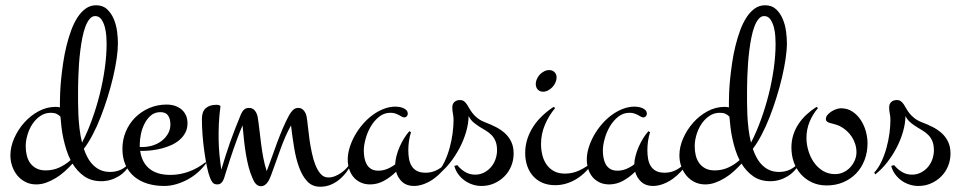

<svg xmlns="http://www.w3.org/2000/svg" viewBox="-20 -688 3653 729"><path d="M476.6 -69.8Q468.8 -53.7 457 -40.8Q445.3 -27.8 430.7 -18.8Q416 -9.8 399.4 -4.9Q382.8 0 364.7 0Q326.7 0 300 -18.6Q273.4 -37.1 255.4 -66.9Q242.2 -52.2 226.3 -37.8Q210.4 -23.4 192.6 -12.5Q174.8 -1.5 155.8 5.4Q136.7 12.2 117.7 12.2Q94.7 12.2 76.7 2.9Q58.6 -6.3 45.9 -21.7Q33.2 -37.1 26.4 -56.9Q19.5 -76.7 19.5 -98.1Q19.5 -130.4 33.9 -163.1Q48.3 -195.8 72 -222.4Q95.7 -249 126.5 -265.6Q157.2 -282.2 190.4 -282.2Q200.2 -282.2 207.5 -280.3V-300.8Q207.5 -314.9 208.5 -338.4Q209.5 -361.8 212.4 -390.4Q215.3 -418.9 220 -450.4Q224.6 -481.9 232.2 -512.9Q239.7 -543.9 250 -572Q260.3 -600.1 273.9 -621.3Q287.6 -642.6 305.2 -655.3Q322.8 -668 344.7 -668Q370.6 -668 386.7 -652.8Q402.8 -637.7 412.1 -615.5Q421.4 -593.3 424.6 -568.4Q427.7 -543.5 427.7 -523.9Q427.7 -498.5 422.9 -465.1Q418 -431.6 409.2 -394.3Q400.4 -356.9 388.2 -317.9Q376 -278.8 361.8 -242.7Q347.7 -206.5 331.3 -175.5Q314.9 -144.5 298.3 -123Q304.7 -104 313.7 -87.9Q322.8 -71.8 335 -60.1Q347.2 -48.3 362.8 -41.7Q378.4 -35.2 398.4 -35.2Q444.3 -35.2 473.6 -71.8ZM276.4 -341.8Q276.4 -324.2 276.4 -301Q276.4 -277.8 277.6 -252Q278.8 -226.1 282 -199Q285.2 -171.9 291.5 -146.5Q312 -186 329.1 -233.2Q346.2 -280.3 358.6 -329.8Q371.1 -379.4 377.9 -428.7Q384.8 -478 384.8 -522Q384.8 -531.2 383.8 -548.8Q382.8 -566.4 378.4 -583.7Q374 -601.1 365.2 -614Q356.4 -627 341.3 -627Q329.6 -627 320.3 -616Q311 -605 304.2 -586.7Q297.4 -568.4 292.7 -544.9Q288.1 -521.5 284.9 -496.1Q281.7 -470.7 280 -445.8Q278.3 -420.9 277.6 -399.7Q276.9 -378.4 276.6 -363Q276.4 -347.7 276.4 -341.8ZM153.3 -41Q181.2 -41 204.8 -51.8Q228.5 -62.5 248 -80.1Q238.8 -98.1 232.2 -118.9Q225.6 -139.6 220.9 -160.9Q216.3 -182.1 213.6 -203.6Q210.9 -225.1 209.5 -245.1Q203.6 -251.5 194.8 -255.6Q186 -259.8 173.3 -259.8Q150.4 -259.8 132.6 -247.3Q114.7 -234.9 102.5 -216.1Q90.3 -197.3 84 -175Q77.6 -152.8 77.6 -132.8Q77.6 -114.3 81.8 -97.4Q85.9 -80.6 95.2 -68.1Q104.5 -55.7 118.9 -48.3Q133.3 -41 153.3 -41Z M763.7 -69.8Q751 -51.3 733.2 -35.2Q715.3 -19 694.1 -7.3Q672.9 4.4 649.7 11.2Q626.5 18.1 603 18.1Q569.8 18.1 541 9.5Q512.2 1 490.7 -16.6Q469.2 -34.2 457 -60.8Q444.8 -87.4 444.8 -123Q444.8 -158.2 457.8 -188.7Q470.7 -219.2 493.4 -241.9Q516.1 -264.6 546.9 -277.8Q577.6 -291 612.8 -291Q629.4 -291 643.8 -286.4Q658.2 -281.7 668.9 -272.7Q679.7 -263.7 685.8 -250.5Q691.9 -237.3 691.9 -220.2Q691.9 -199.7 683.6 -184.1Q675.3 -168.5 661.6 -156.7Q647.9 -145 630.6 -137.2Q613.3 -129.4 594.5 -124.5Q575.7 -119.6 557.4 -117.4Q539.1 -115.2 523.9 -115.2H512.2Q518.6 -70.8 547.4 -47.4Q576.2 -23.9 627 -23.9Q663.1 -23.9 697.5 -36.6Q731.9 -49.3 759.8 -71.8ZM510.7 -129.9H522.9Q540.5 -129.9 559.1 -135.5Q577.6 -141.1 592.5 -152.1Q607.4 -163.1 617.2 -179.2Q627 -195.3 627 -215.8Q627 -235.8 618.4 -249Q609.9 -262.2 588.9 -262.2Q567.4 -262.2 552.5 -249.3Q537.6 -236.3 528.3 -217.5Q519 -198.7 514.9 -178Q510.7 -157.2 510.7 -141.1Z M1317.4 -69.8Q1308.6 -52.2 1296.4 -35.9Q1284.2 -19.5 1269 -6.8Q1253.9 5.9 1235.6 13.4Q1217.3 21 1195.8 21Q1165.5 21 1146.5 0.5Q1127.4 -20 1115.5 -53Q1103.5 -85.9 1096.7 -127.7Q1089.8 -169.4 1085 -211.9Q1073.7 -191.9 1064.2 -170.2Q1054.7 -148.4 1045.9 -124.5Q1037.1 -100.6 1028.3 -75.2Q1019.5 -49.8 1009.3 -22.9Q1006.8 -17.1 1003.9 -10Q1001 -2.9 996.3 3.7Q991.7 10.3 985.4 14.6Q979 19 970.2 19Q963.9 19 959 16.1Q954.1 13.2 950.4 9Q946.8 4.9 944.1 -0.2Q941.4 -5.4 939.5 -9.8Q929.7 -31.7 923.8 -54.7Q918 -77.6 913.8 -102.1Q909.7 -126.5 906.7 -153.8Q903.8 -181.2 900.9 -211.9Q890.6 -188 882.6 -166.3Q874.5 -144.5 866.9 -122.8Q859.4 -101.1 851.8 -77.9Q844.2 -54.7 835.9 -27.8Q834 -21.5 831.8 -14.4Q829.6 -7.3 826.4 -1.5Q823.2 4.4 818.1 8.3Q813 12.2 805.2 12.2Q792.5 12.2 786.6 4.2Q780.8 -3.9 776.9 -14.6Q771 -29.3 765.6 -55.4Q760.3 -81.5 755.9 -112.3Q751.5 -143.1 749 -175.8Q746.6 -208.5 746.6 -236.8Q746.6 -264.2 761.2 -277.1Q775.9 -290 799.8 -290Q801.3 -290 804.2 -290Q807.1 -290 810.1 -289.3Q813 -288.6 815.2 -287.1Q817.4 -285.6 816.9 -283.2Q812.5 -249 811 -218.3Q809.6 -187.5 810.1 -158.4Q810.5 -129.4 813.2 -101.3Q815.9 -73.2 820.3 -43.9Q828.6 -71.8 836.7 -97.2Q844.7 -122.6 853.5 -147.5Q862.3 -172.4 872.3 -198Q882.3 -223.6 894 -252Q900.4 -266.6 907.5 -272.5Q914.6 -278.3 925.8 -278.3Q939.9 -278.3 948 -267.6Q956.1 -256.8 958.5 -243.2Q962.4 -218.3 965.3 -192.1Q968.3 -166 971.7 -139.6Q975.1 -113.3 980 -87.6Q984.9 -62 992.7 -38.1Q1002.4 -63.5 1012.2 -91.1Q1022 -118.7 1032.2 -146.5Q1042.5 -174.3 1054 -201.2Q1065.4 -228 1078.6 -252Q1085 -263.2 1093 -270.8Q1101.1 -278.3 1113.3 -278.3Q1120.1 -278.3 1125.5 -275.1Q1130.9 -272 1134.8 -266.8Q1138.7 -261.7 1141.1 -255.6Q1143.6 -249.5 1144.5 -243.2Q1147 -229 1149.2 -206.5Q1151.4 -184.1 1155 -158.7Q1158.7 -133.3 1164.1 -107.7Q1169.4 -82 1177.7 -61.3Q1186 -40.5 1197.8 -27.3Q1209.5 -14.2 1226.1 -14.2Q1239.7 -14.2 1252.4 -19.3Q1265.1 -24.4 1276.4 -32.5Q1287.6 -40.5 1297.1 -51Q1306.6 -61.5 1314.5 -71.8Z M1528.3 -255.9Q1528.3 -250.5 1524.4 -246.3Q1520.5 -242.2 1515.1 -242.2Q1510.7 -242.2 1505.9 -244.9Q1501 -247.6 1494.9 -251Q1488.8 -254.4 1480.7 -257.1Q1472.7 -259.8 1462.4 -259.8Q1438.5 -259.8 1419.7 -244.9Q1400.9 -230 1387.9 -208Q1375 -186 1368.2 -161.1Q1361.3 -136.2 1361.3 -116.2Q1361.3 -102.1 1363.8 -88.6Q1366.2 -75.2 1372.3 -64.2Q1378.4 -53.2 1389.2 -46.6Q1399.9 -40 1416.5 -40Q1434.1 -40 1450.2 -46.6Q1466.3 -53.2 1480.5 -64Q1481 -79.6 1485.6 -96.9Q1490.2 -114.3 1497.6 -131.1Q1504.9 -147.9 1514.4 -163.1Q1523.9 -178.2 1534.2 -189.9L1540.5 -186Q1535.2 -169.4 1532.7 -151.9Q1530.3 -134.3 1530.3 -117.2Q1530.3 -99.6 1533.2 -84Q1536.1 -68.4 1543.5 -56.9Q1550.8 -45.4 1563.5 -38.8Q1576.2 -32.2 1596.2 -32.2Q1620.6 -32.2 1641.1 -43.5Q1661.6 -54.7 1677.2 -71.8L1681.2 -69.8Q1672.4 -52.7 1658.2 -37.1Q1644 -21.5 1626.7 -9Q1609.4 3.4 1589.8 10.7Q1570.3 18.1 1551.3 18.1Q1524.4 18.1 1507.3 2.7Q1490.2 -12.7 1483.9 -36.1Q1463.4 -15.6 1438.2 -1.7Q1413.1 12.2 1385.3 12.2Q1364.7 12.2 1348.9 4.6Q1333 -2.9 1322.3 -15.6Q1311.5 -28.3 1305.9 -45.7Q1300.3 -63 1300.3 -82Q1300.3 -104 1307.4 -127.2Q1314.5 -150.4 1326.9 -172.9Q1339.4 -195.3 1356.4 -215.3Q1373.5 -235.4 1393.8 -250.5Q1414.1 -265.6 1436.5 -274.4Q1459 -283.2 1482.4 -283.2Q1487.8 -283.2 1495.6 -282Q1503.4 -280.8 1510.7 -277.8Q1518.1 -274.9 1523.2 -269.5Q1528.3 -264.2 1528.3 -255.9Z M1930.2 -105Q1930.2 -79.6 1920.9 -57.1Q1911.6 -34.7 1895 -18.1Q1878.4 -1.5 1856.2 8.3Q1834 18.1 1808.1 18.1Q1791 18.1 1774.4 12.7Q1757.8 7.3 1743.9 -2.7Q1730 -12.7 1719.7 -26.9Q1709.5 -41 1705.1 -58.1L1716.3 -61Q1729 -45.4 1745.8 -35.2Q1762.7 -24.9 1784.2 -24.9Q1802.2 -24.9 1817.6 -32.7Q1833 -40.5 1844 -53.2Q1855 -65.9 1861.1 -82.8Q1867.2 -99.6 1867.2 -117.2Q1867.2 -138.2 1861.3 -152.1Q1855.5 -166 1845.9 -175.5Q1836.4 -185.1 1824.7 -192.1Q1813 -199.2 1801 -206.5Q1789.1 -213.9 1778.1 -223.1Q1767.1 -232.4 1759.3 -247.1Q1758.8 -218.3 1749.5 -186.5Q1740.2 -154.8 1724.4 -125Q1708.5 -95.2 1688 -69.3Q1667.5 -43.5 1644.5 -25.9L1640.6 -32.7Q1656.2 -49.3 1668 -74.2Q1679.7 -99.1 1687.3 -126.7Q1694.8 -154.3 1698.5 -182.1Q1702.1 -210 1702.1 -232.9Q1702.1 -245.1 1699.7 -256.8Q1697.3 -268.6 1697.3 -279.8Q1697.3 -293.5 1705.3 -300.8Q1713.4 -308.1 1726.1 -308.1Q1735.8 -308.1 1741.7 -303.7Q1747.6 -299.3 1752.4 -292.2Q1757.3 -285.2 1762.2 -276.1Q1767.1 -267.1 1774.7 -257.6Q1782.2 -248 1793.7 -239Q1805.2 -230 1823.2 -223.1Q1844.2 -215.3 1863.5 -205.3Q1882.8 -195.3 1897.7 -181.6Q1912.6 -168 1921.4 -149.2Q1930.2 -130.4 1930.2 -105Z M2093.3 -394Q2093.3 -384.3 2088.9 -374.5Q2084.5 -364.7 2077.4 -357.2Q2070.3 -349.6 2061 -344.7Q2051.8 -339.8 2042 -339.8Q2029.3 -339.8 2021.7 -348.1Q2014.2 -356.4 2014.2 -369.1Q2014.2 -378.9 2018.6 -388.4Q2022.9 -397.9 2030 -405.3Q2037.1 -412.6 2046.1 -417.2Q2055.2 -421.9 2064.9 -421.9Q2077.6 -421.9 2085.4 -414.1Q2093.3 -406.2 2093.3 -394ZM2230 -69.8Q2218.8 -51.3 2203.4 -35.9Q2188 -20.5 2169.7 -9Q2151.4 2.4 2130.6 8.8Q2109.9 15.1 2087.9 15.1Q2060.5 15.1 2039.3 5.9Q2018.1 -3.4 2003.7 -19.8Q1989.3 -36.1 1981.7 -58.3Q1974.1 -80.6 1974.1 -106.9Q1974.1 -135.3 1982.4 -160.6Q1990.7 -186 2005.4 -208.3Q2020 -230.5 2039.8 -249Q2059.6 -267.6 2082 -282.2L2087.9 -277.8Q2064 -249.5 2049.1 -214.4Q2034.2 -179.2 2034.2 -141.1Q2034.2 -119.1 2039.3 -98.9Q2044.4 -78.6 2055.4 -63Q2066.4 -47.4 2083.5 -38.1Q2100.6 -28.8 2125 -28.8Q2153.8 -28.8 2179.9 -41Q2206.1 -53.2 2227.1 -71.8Z M2436 -255.9Q2436 -250.5 2432.1 -246.3Q2428.2 -242.2 2422.9 -242.2Q2418.5 -242.2 2413.6 -244.9Q2408.7 -247.6 2402.6 -251Q2396.5 -254.4 2388.4 -257.1Q2380.4 -259.8 2370.1 -259.8Q2346.2 -259.8 2327.4 -244.9Q2308.6 -230 2295.7 -208Q2282.7 -186 2275.9 -161.1Q2269 -136.2 2269 -116.2Q2269 -102.1 2271.5 -88.6Q2273.9 -75.2 2280 -64.2Q2286.1 -53.2 2296.9 -46.6Q2307.6 -40 2324.2 -40Q2341.8 -40 2357.9 -46.6Q2374 -53.2 2388.2 -64Q2388.7 -79.6 2393.3 -96.9Q2397.9 -114.3 2405.3 -131.1Q2412.6 -147.9 2422.1 -163.1Q2431.6 -178.2 2441.9 -189.9L2448.2 -186Q2442.9 -169.4 2440.4 -151.9Q2438 -134.3 2438 -117.2Q2438 -99.6 2440.9 -84Q2443.8 -68.4 2451.2 -56.9Q2458.5 -45.4 2471.2 -38.8Q2483.9 -32.2 2503.9 -32.2Q2528.3 -32.2 2548.8 -43.5Q2569.3 -54.7 2585 -71.8L2588.9 -69.8Q2580.1 -52.7 2565.9 -37.1Q2551.8 -21.5 2534.4 -9Q2517.1 3.4 2497.6 10.7Q2478 18.1 2459 18.1Q2432.1 18.1 2415 2.7Q2397.9 -12.7 2391.6 -36.1Q2371.1 -15.6 2345.9 -1.7Q2320.8 12.2 2293 12.2Q2272.5 12.2 2256.6 4.6Q2240.7 -2.9 2230 -15.6Q2219.2 -28.3 2213.6 -45.7Q2208 -63 2208 -82Q2208 -104 2215.1 -127.2Q2222.2 -150.4 2234.6 -172.9Q2247.1 -195.3 2264.2 -215.3Q2281.2 -235.4 2301.5 -250.5Q2321.8 -265.6 2344.2 -274.4Q2366.7 -283.2 2390.1 -283.2Q2395.5 -283.2 2403.3 -282Q2411.1 -280.8 2418.5 -277.8Q2425.8 -274.9 2430.9 -269.5Q2436 -264.2 2436 -255.9Z M3016.6 -69.8Q3008.8 -53.7 2997.1 -40.8Q2985.4 -27.8 2970.7 -18.8Q2956.1 -9.8 2939.5 -4.9Q2922.9 0 2904.8 0Q2866.7 0 2840.1 -18.6Q2813.5 -37.1 2795.4 -66.9Q2782.2 -52.2 2766.4 -37.8Q2750.5 -23.4 2732.7 -12.5Q2714.8 -1.5 2695.8 5.4Q2676.8 12.2 2657.7 12.2Q2634.8 12.2 2616.7 2.9Q2598.6 -6.3 2585.9 -21.7Q2573.2 -37.1 2566.4 -56.9Q2559.6 -76.7 2559.6 -98.1Q2559.6 -130.4 2574 -163.1Q2588.4 -195.8 2612.1 -222.4Q2635.7 -249 2666.5 -265.6Q2697.3 -282.2 2730.5 -282.2Q2740.2 -282.2 2747.6 -280.3V-300.8Q2747.6 -314.9 2748.5 -338.4Q2749.5 -361.8 2752.4 -390.4Q2755.4 -418.9 2760 -450.4Q2764.6 -481.9 2772.2 -512.9Q2779.8 -543.9 2790 -572Q2800.3 -600.1 2814 -621.3Q2827.6 -642.6 2845.2 -655.3Q2862.8 -668 2884.8 -668Q2910.6 -668 2926.8 -652.8Q2942.9 -637.7 2952.1 -615.5Q2961.4 -593.3 2964.6 -568.4Q2967.8 -543.5 2967.8 -523.9Q2967.8 -498.5 2962.9 -465.1Q2958 -431.6 2949.2 -394.3Q2940.4 -356.9 2928.2 -317.9Q2916 -278.8 2901.9 -242.7Q2887.7 -206.5 2871.3 -175.5Q2855 -144.5 2838.4 -123Q2844.7 -104 2853.8 -87.9Q2862.8 -71.8 2875 -60.1Q2887.2 -48.3 2902.8 -41.7Q2918.5 -35.2 2938.5 -35.2Q2984.4 -35.2 3013.7 -71.8ZM2816.4 -341.8Q2816.4 -324.2 2816.4 -301Q2816.4 -277.8 2817.6 -252Q2818.8 -226.1 2822 -199Q2825.2 -171.9 2831.5 -146.5Q2852.1 -186 2869.1 -233.2Q2886.2 -280.3 2898.7 -329.8Q2911.1 -379.4 2918 -428.7Q2924.8 -478 2924.8 -522Q2924.8 -531.2 2923.8 -548.8Q2922.9 -566.4 2918.5 -583.7Q2914.1 -601.1 2905.3 -614Q2896.5 -627 2881.3 -627Q2869.6 -627 2860.4 -616Q2851.1 -605 2844.2 -586.7Q2837.4 -568.4 2832.8 -544.9Q2828.1 -521.5 2825 -496.1Q2821.8 -470.7 2820.1 -445.8Q2818.4 -420.9 2817.6 -399.7Q2816.9 -378.4 2816.7 -363Q2816.4 -347.7 2816.4 -341.8ZM2693.4 -41Q2721.2 -41 2744.9 -51.8Q2768.6 -62.5 2788.1 -80.1Q2778.8 -98.1 2772.2 -118.9Q2765.6 -139.6 2761 -160.9Q2756.3 -182.1 2753.7 -203.6Q2751 -225.1 2749.5 -245.1Q2743.7 -251.5 2734.9 -255.6Q2726.1 -259.8 2713.4 -259.8Q2690.4 -259.8 2672.6 -247.3Q2654.8 -234.9 2642.6 -216.1Q2630.4 -197.3 2624 -175Q2617.7 -152.8 2617.7 -132.8Q2617.7 -114.3 2621.8 -97.4Q2626 -80.6 2635.3 -68.1Q2644.5 -55.7 2658.9 -48.3Q2673.3 -41 2693.4 -41Z M3273.9 -144Q3273.9 -109.9 3262.7 -80.6Q3251.5 -51.3 3231 -29.8Q3210.4 -8.3 3181.9 3.9Q3153.3 16.1 3118.7 16.1Q3087.9 16.1 3063.2 4.6Q3038.6 -6.8 3021 -26.4Q3003.4 -45.9 2994.1 -72Q2984.9 -98.1 2984.9 -127.9Q2984.9 -152.8 2991.9 -175.3Q2999 -197.8 3011.7 -217Q3024.4 -236.3 3042 -252.7Q3059.6 -269 3080.1 -282.2L3085.9 -277.8Q3065.4 -253.9 3053.7 -225.1Q3042 -196.3 3042 -164.1Q3042 -140.6 3049.1 -116.5Q3056.2 -92.3 3069.8 -72.3Q3083.5 -52.2 3104 -39.6Q3124.5 -26.9 3150.9 -26.9Q3167.5 -26.9 3182.1 -33.7Q3196.8 -40.5 3207.8 -52.2Q3218.8 -64 3225.3 -78.9Q3231.9 -93.8 3231.9 -109.9Q3231.9 -125.5 3227.3 -140.4Q3222.7 -155.3 3214.4 -168.2Q3206.1 -181.2 3194.3 -191.7Q3182.6 -202.1 3168.9 -209Q3161.1 -212.9 3154.1 -214.8Q3147 -216.8 3138.7 -219.2Q3135.3 -219.7 3131.3 -220.9Q3127.4 -222.2 3124 -223.9Q3120.6 -225.6 3118.2 -228.5Q3115.7 -231.4 3115.7 -235.8Q3115.7 -244.6 3122.1 -252Q3128.4 -259.3 3137.2 -264.9Q3146 -270.5 3155.8 -273.7Q3165.5 -276.9 3172.9 -276.9Q3197.8 -276.9 3216.8 -264.2Q3235.8 -251.5 3248.5 -231.9Q3261.2 -212.4 3267.6 -189Q3273.9 -165.5 3273.9 -144Z M3588.9 -105Q3588.9 -79.6 3579.6 -57.1Q3570.3 -34.7 3553.7 -18.1Q3537.1 -1.5 3514.9 8.3Q3492.7 18.1 3466.8 18.1Q3449.7 18.1 3433.1 12.7Q3416.5 7.3 3402.6 -2.7Q3388.7 -12.7 3378.4 -26.9Q3368.2 -41 3363.8 -58.1L3375 -61Q3387.7 -45.4 3404.5 -35.2Q3421.4 -24.9 3442.9 -24.9Q3460.9 -24.9 3476.3 -32.7Q3491.7 -40.5 3502.7 -53.2Q3513.7 -65.9 3519.8 -82.8Q3525.9 -99.6 3525.9 -117.2Q3525.9 -138.2 3520 -152.1Q3514.2 -166 3504.6 -175.5Q3495.1 -185.1 3483.4 -192.1Q3471.7 -199.2 3459.7 -206.5Q3447.8 -213.9 3436.8 -223.1Q3425.8 -232.4 3418 -247.1Q3417.5 -218.3 3408.2 -186.5Q3398.9 -154.8 3383.1 -125Q3367.2 -95.2 3346.7 -69.3Q3326.2 -43.5 3303.2 -25.9L3299.3 -32.7Q3314.9 -49.3 3326.7 -74.2Q3338.4 -99.1 3345.9 -126.7Q3353.5 -154.3 3357.2 -182.1Q3360.8 -210 3360.8 -232.9Q3360.8 -245.1 3358.4 -256.8Q3356 -268.6 3356 -279.8Q3356 -293.5 3364 -300.8Q3372.1 -308.1 3384.8 -308.1Q3394.5 -308.1 3400.4 -303.7Q3406.2 -299.3 3411.1 -292.2Q3416 -285.2 3420.9 -276.1Q3425.8 -267.1 3433.3 -257.6Q3440.9 -248 3452.4 -239Q3463.9 -230 3481.9 -223.1Q3502.9 -215.3 3522.2 -205.3Q3541.5 -195.3 3556.4 -181.6Q3571.3 -168 3580.1 -149.2Q3588.9 -130.4 3588.9 -105Z"/></svg>

Font: Montez
Style: Regular
Weight: 400
Designer: Astigmatic (AOETI)
Foundry: Astigmatic (AOETI)
Version: Version 1.001